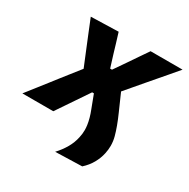

<svg xmlns="http://www.w3.org/2000/svg" viewBox="-185 -643 936 952"><g transform="rotate(30 282.5 -167.5)"><path d="M253 169.5Q279 141.5 296.8 110.8Q314.5 80 321.5 46.5Q326.5 25 326.5 3Q326.5 -10.5 324.5 -24.5Q319.5 -60.5 303.5 -101L274.5 -177.5H264.5L215.5 -105Q196 -75.5 180 -52.5Q164 -29 144.5 0H-32.5Q-5.5 -34.5 15 -60.5Q35 -86 53 -109Q71 -132 91.5 -158.5L169.5 -257.5L132 -349Q116.5 -387 103.2 -419.5Q90 -452 71 -499L228 -503.5Q237.5 -473.5 245.2 -447.5Q253 -421.5 261 -394.5L283 -324H293.5L341.5 -393.5Q360.5 -421.5 377 -445.8Q393.5 -470 413.5 -499H596.5Q568.5 -466 548 -442Q527.5 -418 509.2 -396.8Q491 -375.5 469.5 -350.5L386.5 -253L429 -156.5Q457.5 -92.5 470 -45.5Q477 -20 477 6.5Q477 28.5 472 51.5Q465.5 82 449.2 111Q433 140 405.5 165Z"/></g></svg>

Font: Heraclito
Style: Bold Italic
Weight: 700
Italic angle: -12°
Designer: Kostas Bartsokas (font) & Cristiano Sobral (main changes)
Foundry: Kostas Bartsokas (font) & Cristiano Sobral (main changes)
Version: Version 1.00;July 8, 2020;FontCreator 13.0.0.2655 64-bit